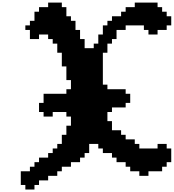

<svg xmlns="http://www.w3.org/2000/svg" viewBox="-20 -1306 1361 1504"><path d="M535.7 -392.9V-321.4H500V-250H464.3V-178.6H428.6V-142.9H392.9V-107.1H357.1V-71.4H285.7V-35.7H250V0H214.3V35.7H142.9V142.9H178.6V178.6H250V142.9H285.7V107.1H357.1V71.4H428.6V35.7H464.3V0H535.7V-35.7H607.1V-71.4H642.9V-107.1H678.6V-178.6H750V-142.9H785.7V-107.1H857.1V-71.4H892.9V-35.7H964.3V0H1000V35.7H1071.4V71.4H1142.9V35.7H1250V0H1285.7V-35.7H1321.4V-142.9H1285.7V-178.6H1214.3V-142.9H1071.4V-178.6H1035.7V-214.3H964.3V-250H928.6V-285.7H857.1V-357.1H821.4V-428.6H857.1V-464.3H964.3V-500H1000V-571.4H964.3V-607.1H821.4V-642.9H785.7V-892.9H821.4V-964.3H857.1V-1000H892.9V-1071.4H964.3V-1107.1H1107.1V-1071.4H1142.9V-1035.7H1214.3V-1071.4H1285.7V-1107.1H1321.4V-1178.6H1285.7V-1214.3H1250V-1250H1214.3V-1285.7H1035.7V-1250H964.3V-1214.3H928.6V-1178.6H857.1V-1142.9H821.4V-1107.1H785.7V-1035.7H750V-964.3H714.3V-928.6H642.9V-1000H607.1V-1071.4H571.4V-1142.9H535.7V-1178.6H500V-1250H464.3V-1285.7H357.1V-1250H285.7V-1214.3H250V-1142.9H214.3V-1107.1H178.6V-1071.4H214.3V-1000H285.7V-1035.7H357.1V-1000H392.9V-964.3H428.6V-892.9H464.3V-785.7H500V-678.6H535.7V-607.1H500V-571.4H321.4V-500H285.7V-428.6H321.4V-392.9H392.9V-428.6H500V-392.9Z"/></svg>

Font: Gossip High Pixel
Style: Regular
Weight: 500
Width: 7
Designer: Deborah Khodanovich
Version: Version 1.001;Glyphs 3.3.1 (3343)